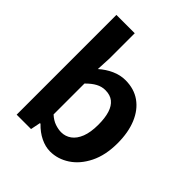

<svg xmlns="http://www.w3.org/2000/svg" viewBox="-221 -935 1086 1086"><g transform="rotate(45 322.0 -392.0)"><path d="M359.7 13.8Q322.7 13.8 283.7 -5Q244.7 -23.8 210.9 -59.2H206.3L194.3 0H79.3V-797.9H226V-596.7L221.5 -507Q255.4 -537.4 295.6 -555.5Q335.8 -573.5 377 -573.5Q445.9 -573.5 495.3 -538.5Q544.6 -503.4 571.1 -439.5Q597.6 -375.6 597.6 -289.7Q597.6 -193.7 563.6 -125.4Q529.5 -57.1 475.3 -21.7Q421.2 13.8 359.7 13.8ZM327.6 -107.4Q361 -107.4 388.1 -126.9Q415.2 -146.4 430.9 -186.2Q446.5 -226.1 446.5 -286.6Q446.5 -340.3 434.9 -377.5Q423.2 -414.6 399.1 -433.9Q375.1 -453.2 335.8 -453.2Q307.5 -453.2 281.1 -439Q254.7 -424.9 226 -395.7V-148.7Q251.5 -125.3 278.4 -116.3Q305.2 -107.4 327.6 -107.4Z"/></g></svg>

Font: Noto Sans HK Thin
Style: Regular
Weight: 100
Designer: Ryoko NISHIZUKA 西塚涼子 (kana, bopomofo & ideographs); Paul D. Hunt (Latin, Greek & Cyrillic); Sandoll Communications 산돌커뮤니
Foundry: Adobe
Version: Version 2.004-H2;hotconv 1.0.118;makeotfexe 2.5.65603